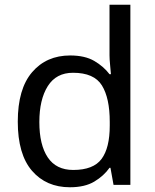

<svg xmlns="http://www.w3.org/2000/svg" viewBox="-20 -780 655 810"><path d="M275 10Q175 10 115 -59.5Q55 -129 55 -267Q55 -405 115.5 -475.5Q176 -546 276 -546Q338 -546 377.5 -523Q417 -500 442 -467H448Q447 -480 444.5 -505.5Q442 -531 442 -546V-760H530V0H459L446 -72H442Q418 -38 378 -14Q338 10 275 10ZM289 -63Q374 -63 408.5 -109.5Q443 -156 443 -250V-266Q443 -366 410 -419.5Q377 -473 288 -473Q217 -473 181.5 -416.5Q146 -360 146 -265Q146 -169 181.5 -116Q217 -63 289 -63Z"/></svg>

Font: Noto Sans Wancho
Style: Regular
Weight: 400
Designer: Monotype Design Team
Foundry: Monotype Imaging Inc.
Version: Version 2.001; ttfautohint (v1.8.4.7-5d5b)